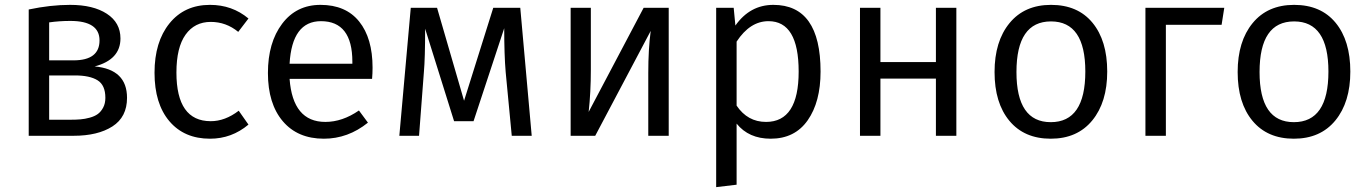

<svg xmlns="http://www.w3.org/2000/svg" viewBox="-20 -558 5628 789"><path d="M182 -66H269Q292 -66 310.5 -67.5Q329 -69 349 -74.5Q369 -80 382 -89.5Q395 -99 404 -116Q413 -133 413 -156Q413 -208 381 -228Q349 -248 288 -248H182ZM269 -472Q224 -472 182 -466V-310H282Q389 -310 389 -392Q389 -472 269 -472ZM369 -285Q502 -273 502 -156Q502 -77 442 -38.5Q382 0 282 0H98V-519Q188 -538 268 -538Q363 -538 419 -501.5Q475 -465 475 -400Q475 -313 369 -285Z M843 -538Q934 -538 1001 -482L959 -427Q909 -468 846 -468Q780 -468 742.5 -415.5Q705 -363 705 -260Q705 -60 846 -60Q905 -60 961 -103L1001 -46Q932 12 843 12Q737 12 676 -60Q615 -132 615 -259Q615 -386 676.5 -462Q738 -538 843 -538Z M1428 -296V-304Q1428 -471 1299 -471Q1180 -471 1170 -296ZM1511 -280Q1511 -256 1509 -234H1170Q1183 -57 1317 -57Q1387 -57 1455 -104L1492 -54Q1410 12 1311 12Q1203 12 1142 -60Q1081 -132 1081 -258Q1081 -383 1139.5 -460.5Q1198 -538 1297 -538Q1401 -538 1456 -469.5Q1511 -401 1511 -280Z M2165 0H2083L2058 -262Q2052 -332 2052 -442L1926 -60H1846L1727 -440Q1727 -318 1722 -263L1702 0H1621L1668 -526H1776L1887 -144L2007 -526H2118Z M2728 0H2644V-258Q2644 -356 2654 -431L2426 0H2325V-526H2408V-272Q2408 -179 2399 -98L2625 -526H2728Z M3128 -57Q3262 -57 3262 -264Q3262 -471 3138 -471Q3062 -471 3007 -387V-124Q3052 -57 3128 -57ZM3158 -538Q3352 -538 3352 -264Q3352 -139 3299 -63.5Q3246 12 3147 12Q3057 12 3007 -50V201L2923 211V-526H2995L3002 -453Q3062 -538 3158 -538Z M3826 -235H3598V0H3514V-526H3598V-303H3826V-526H3910V0H3826Z M4299 -470Q4157 -470 4157 -262Q4157 -56 4298 -56Q4440 -56 4440 -264Q4440 -470 4299 -470ZM4299 -538Q4409 -538 4469.5 -464.5Q4530 -391 4530 -264Q4530 -138 4468.5 -63Q4407 12 4298 12Q4189 12 4128 -61.5Q4067 -135 4067 -262Q4067 -388 4128.5 -463Q4190 -538 4299 -538Z M4687 0V-526H5011L5000 -456H4771V0Z M5298 -470Q5156 -470 5156 -262Q5156 -56 5297 -56Q5439 -56 5439 -264Q5439 -470 5298 -470ZM5298 -538Q5408 -538 5468.5 -464.5Q5529 -391 5529 -264Q5529 -138 5467.5 -63Q5406 12 5297 12Q5188 12 5127 -61.5Q5066 -135 5066 -262Q5066 -388 5127.5 -463Q5189 -538 5298 -538Z"/></svg>

Font: FiraSans
Style: Regular
Weight: 350
Designer: Carrois Corporate & Edenspiekermann AG
Foundry: Carrois Corporate GbR & Edenspiekermann AG
Version: Version 3.106;PS 003.106;hotconv 1.0.70;makeotf.lib2.5.58329